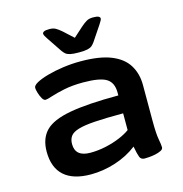

<svg xmlns="http://www.w3.org/2000/svg" viewBox="-107 -816 879 921"><g transform="rotate(-15 332.5 -355.5)"><path d="M233 7Q145 7 100 -33.5Q55 -74 55 -153Q55 -218 91.5 -255.5Q128 -293 216 -309Q304 -325 457 -325V-339Q457 -389 424.5 -409Q392 -429 309 -429Q256 -429 215 -420.5Q174 -412 148.5 -403.5Q123 -395 115 -395Q106 -395 98.5 -408Q91 -421 86 -437.5Q81 -454 81 -463Q81 -475 102 -486.5Q123 -498 158.5 -508Q194 -518 237 -524Q280 -530 323 -530Q418 -530 475 -507Q532 -484 558 -441.5Q584 -399 584 -343V-166Q584 -101 589.5 -72Q595 -43 595 -31Q595 -21 583 -15Q571 -9 554.5 -5.5Q538 -2 523 -1Q508 0 501 0Q483 0 477 -15.5Q471 -31 464 -69Q416 -32 355 -12.5Q294 7 233 7ZM257 -94Q296 -94 334.5 -102.5Q373 -111 405 -124.5Q437 -138 457 -153V-236Q371 -236 317 -232.5Q263 -229 233.5 -220Q204 -211 193 -195.5Q182 -180 182 -157Q182 -94 257 -94ZM436 -718Q456 -718 463.5 -714Q471 -710 471 -704Q471 -696 457 -676L408 -603Q401 -593 393.5 -586.5Q386 -580 371.5 -576.5Q357 -573 328 -573Q299 -573 284.5 -576.5Q270 -580 262.5 -586.5Q255 -593 248 -603L199 -676Q185 -696 185 -704Q185 -710 192.5 -714Q200 -718 220 -718Q238 -718 250.5 -711Q263 -704 279 -690L327 -646L376 -690Q392 -704 404.5 -711Q417 -718 436 -718Z"/></g></svg>

Font: Asap Expanded SemiBold
Style: Regular
Weight: 600
Width: 7
Designer: Pablo Cosgaya
Foundry: Omnibus-Type
Version: Version 3.001; ttfautohint (v1.8.4.7-5d5b)